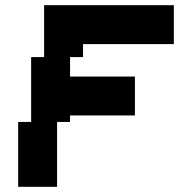

<svg xmlns="http://www.w3.org/2000/svg" viewBox="-20 -720 690 740"><path d="M300 -550H650V-700H150V-500H100V-250H50V0H200V-250H250V-275H500V-425H250V-500H300Z"/></svg>

Font: LS-VG5000 Bold Shifted
Style: Regular
Weight: 400
Designer: Justin Bihan, 2021
Foundry: Justin Bihan, 2021
Version: Version 1.000;Glyphs 3.1.2 (3151)